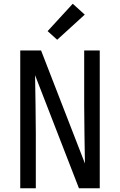

<svg xmlns="http://www.w3.org/2000/svg" viewBox="-20 -1004 640 1024"><path d="M88 0V-735H199L433 -132Q432 -209 430.5 -286.5Q429 -364 429 -441V-735H512V0H401L167 -603Q168 -526 169.5 -448.5Q171 -371 171 -294V0ZM285 -792 234 -838 368 -984 432 -926Z"/></svg>

Font: Iosevka Meiseki Sans
Style: Regular
Weight: 400
Monospace: yes
Designer: Belleve Invis
Foundry: Belleve Invis
Version: Version 11.2.6; ttfautohint (v1.8.4)